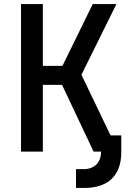

<svg xmlns="http://www.w3.org/2000/svg" viewBox="-20 -750 640 950"><path d="M84 0V-730H192V-424H289L439 -730H556L383 -380L527 -80H580V3Q580 89 533 134.5Q486 180 396 180H356V87H393Q433 87 456.5 64Q480 41 480 0H443L287 -330H192V0Z"/></svg>

Font: JetBrains Mono NL SemiBold
Style: Regular
Weight: 600
Designer: Philipp Nurullin, Konstantin Bulenkov
Foundry: JetBrains
Version: Version 2.304; ttfautohint (v1.8.4.7-5d5b)